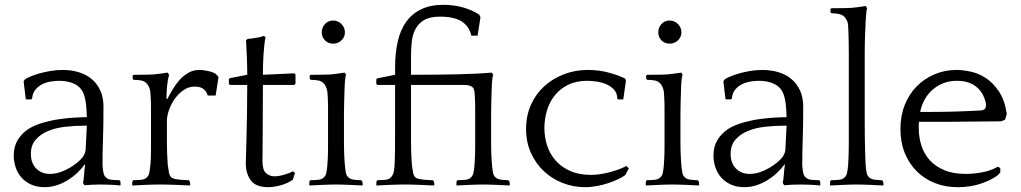

<svg xmlns="http://www.w3.org/2000/svg" viewBox="-20 -765 4232 796"><path d="M324 -7Q327 -18 328.5 -40Q330 -62 333 -81L332 -84Q319 -66 301 -49Q283 -32 261.5 -18.5Q240 -5 215.5 3Q191 11 164 11Q133 11 109 0Q85 -11 69 -29Q53 -47 45 -71Q37 -95 37 -121Q37 -158 54 -185.5Q71 -213 99 -231Q125 -247 160.5 -257Q196 -267 229.5 -271.5Q263 -276 290 -277.5Q317 -279 326 -279H340Q339 -316 336 -337.5Q333 -359 328 -373Q317 -403 290 -416.5Q263 -430 225 -430Q209 -430 190.5 -427Q172 -424 155.5 -416Q139 -408 127 -393.5Q115 -379 113 -356L109 -353H87L78 -427L81 -433Q86 -439 102 -446Q118 -453 139.5 -459.5Q161 -466 187.5 -470.5Q214 -475 240 -475Q276 -475 307 -465.5Q338 -456 360.5 -437Q383 -418 396 -389.5Q409 -361 409 -323Q409 -281 408.5 -248.5Q408 -216 407 -188.5Q406 -161 405.5 -134.5Q405 -108 405 -78Q407 -55 410 -44.5Q413 -34 420 -29Q428 -21 443.5 -19.5Q459 -18 475 -18L479 -14L480 0L479 4Q461 2 440 1Q419 0 399 0Q361 0 330 3ZM324 -115Q327 -120 330.5 -127Q334 -134 335 -144L340 -244H331Q291 -244 251 -239.5Q211 -235 179.5 -222Q148 -209 128 -186Q108 -163 108 -127Q108 -89 130 -66.5Q152 -44 187 -44Q208 -44 229 -51Q250 -58 268.5 -69Q287 -80 301.5 -92Q316 -104 324 -115Z M673 -354Q683 -373 695.5 -394Q708 -415 724 -433Q740 -451 760.5 -463Q781 -475 807 -475Q825 -475 847.5 -469.5Q870 -464 878 -455L886 -446L874 -369H841Q838 -383 825.5 -394.5Q813 -406 787 -406Q762 -406 741 -391.5Q720 -377 704.5 -355Q689 -333 680.5 -308.5Q672 -284 672 -264V-175Q672 -153 672.5 -139.5Q673 -126 673.5 -116.5Q674 -107 674.5 -100.5Q675 -94 675 -87L676 -78Q678 -63 680.5 -49.5Q683 -36 691 -29Q696 -25 705.5 -23Q715 -21 725.5 -20Q736 -19 746 -18.5Q756 -18 762 -18L767 -13L769 0L767 4Q760 4 744.5 3Q729 2 712 1.5Q695 1 679.5 0.5Q664 0 657 0H633Q626 0 611.5 0.5Q597 1 581 1.5Q565 2 550.5 3Q536 4 529 4L528 0L529 -14L533 -18Q549 -18 564.5 -19.5Q580 -21 588 -29Q596 -36 598.5 -47Q601 -58 603 -78L604 -87Q605 -97 605.5 -112Q606 -127 606 -163V-286Q606 -307 606 -321.5Q606 -336 605.5 -347Q605 -358 604.5 -367Q604 -376 603 -386Q601 -397 597 -405.5Q593 -414 590 -417Q580 -429 565 -431.5Q550 -434 534 -434L530 -438V-452L534 -455H552Q569 -455 595 -455.5Q621 -456 640 -459L675 -464L681 -455Q675 -434 672.5 -407Q670 -380 670 -355Z M1200 -413H1070Q1070 -348 1069.5 -293Q1069 -238 1069 -196.5Q1069 -155 1068.5 -130Q1068 -105 1068 -99Q1068 -60 1083 -47Q1098 -34 1118 -34Q1135 -34 1157.5 -40.5Q1180 -47 1194 -55L1203 -48L1194 -20Q1171 -4 1142.5 3.5Q1114 11 1092 11Q1041 11 1020 -17Q999 -45 999 -89Q999 -98 1000 -126Q1001 -154 1002 -196Q1003 -238 1004 -293Q1005 -348 1005 -413H933L929 -418V-437L933 -441L1005 -455Q1005 -490 1003.5 -526.5Q1002 -563 1000 -598L1007 -604L1021 -605Q1029 -606 1047 -609Q1065 -612 1072 -616L1081 -612Q1078 -598 1076 -579.5Q1074 -561 1072.5 -540Q1071 -519 1070.5 -497Q1070 -475 1070 -455L1200 -461L1205 -457V-418Z M1482 4Q1475 4 1461 3Q1447 2 1431 1.5Q1415 1 1401 0.5Q1387 0 1380 0H1366Q1359 0 1344.5 0.5Q1330 1 1314.5 1.5Q1299 2 1284.5 3Q1270 4 1263 4L1262 0L1263 -14L1267 -18Q1283 -18 1298.5 -19.5Q1314 -21 1322 -29Q1330 -36 1332.5 -47Q1335 -58 1337 -78Q1338 -94 1339 -110.5Q1340 -127 1340 -163V-286Q1340 -307 1340 -321.5Q1340 -336 1339.5 -347Q1339 -358 1338.5 -367Q1338 -376 1337 -386Q1335 -397 1331 -405.5Q1327 -414 1324 -417Q1314 -429 1299 -431.5Q1284 -434 1268 -434L1264 -438V-452L1268 -455H1286Q1303 -455 1329 -455.5Q1355 -456 1374 -459L1409 -464L1415 -455Q1413 -451 1411.5 -441Q1410 -431 1409.5 -419.5Q1409 -408 1408.5 -397Q1408 -386 1408 -380Q1408 -372 1407.5 -364.5Q1407 -357 1407 -347Q1407 -337 1406.5 -323Q1406 -309 1406 -287V-175Q1406 -153 1406.5 -139Q1407 -125 1407.5 -115Q1408 -105 1408.5 -96.5Q1409 -88 1410 -78Q1412 -57 1414.5 -46.5Q1417 -36 1425 -29Q1433 -22 1447.5 -20Q1462 -18 1477 -18L1482 -13L1484 0ZM1314 -631Q1314 -651 1327.5 -665.5Q1341 -680 1361 -680Q1381 -680 1395.5 -665.5Q1410 -651 1410 -631Q1410 -611 1395.5 -597.5Q1381 -584 1361 -584Q1341 -584 1327.5 -597.5Q1314 -611 1314 -631Z M2092 4Q2085 4 2071 3Q2057 2 2041 1.5Q2025 1 2011 0.5Q1997 0 1990 0H1976Q1969 0 1954.5 0.5Q1940 1 1924.5 1.5Q1909 2 1894.5 3Q1880 4 1873 4L1872 0L1873 -14L1877 -18Q1893 -18 1908.5 -19.5Q1924 -21 1932 -29Q1940 -36 1942.5 -47Q1945 -58 1947 -78Q1948 -94 1949 -110.5Q1950 -127 1950 -163V-286Q1950 -307 1950 -321.5Q1950 -336 1949.5 -347Q1949 -358 1948.5 -367Q1948 -376 1947 -386Q1946 -390 1944.5 -395Q1943 -400 1938.5 -404Q1934 -408 1925 -410.5Q1916 -413 1901 -413H1684V-258Q1684 -216 1684 -187.5Q1684 -159 1684.5 -139.5Q1685 -120 1686 -106Q1687 -92 1688 -78Q1690 -63 1692.5 -49.5Q1695 -36 1703 -29Q1708 -25 1717.5 -23Q1727 -21 1737.5 -20Q1748 -19 1758 -18.5Q1768 -18 1774 -18L1779 -13L1781 0L1779 4Q1772 4 1756.5 3Q1741 2 1724 1.5Q1707 1 1691.5 0.5Q1676 0 1669 0H1645Q1638 0 1623.5 0.5Q1609 1 1593 1.5Q1577 2 1562.5 3Q1548 4 1541 4L1540 0L1541 -14L1545 -18Q1561 -18 1576.5 -19.5Q1592 -21 1600 -29Q1606 -35 1610 -44.5Q1614 -54 1615.5 -76Q1617 -98 1617.5 -135Q1618 -172 1618 -234V-413H1544L1540 -418V-436L1544 -440L1618 -455V-486Q1618 -545 1629 -593Q1640 -641 1664 -674.5Q1688 -708 1726 -726.5Q1764 -745 1818 -745Q1863 -745 1902 -733.5Q1941 -722 1967 -704L1972 -694L1960 -617H1934Q1926 -655 1895 -675.5Q1864 -696 1804 -696Q1763 -696 1739.5 -682.5Q1716 -669 1703.5 -646.5Q1691 -624 1687.5 -595Q1684 -566 1684 -535V-455Q1796 -455 1880.5 -457Q1965 -459 2019 -464L2025 -455Q2023 -451 2021.5 -441Q2020 -431 2019.5 -419.5Q2019 -408 2018.5 -397Q2018 -386 2018 -380Q2018 -372 2017.5 -364.5Q2017 -357 2017 -347Q2017 -337 2016.5 -323Q2016 -309 2016 -287V-175Q2016 -153 2016.5 -139Q2017 -125 2017.5 -115Q2018 -105 2018.5 -96.5Q2019 -88 2020 -78Q2022 -57 2024.5 -46.5Q2027 -36 2035 -29Q2043 -22 2057.5 -20Q2072 -18 2087 -18L2092 -13L2094 0Z M2543 -353 2539 -356Q2539 -379 2525.5 -393.5Q2512 -408 2493 -416Q2474 -424 2452.5 -427Q2431 -430 2415 -430Q2369 -430 2335.5 -413.5Q2302 -397 2280 -369.5Q2258 -342 2247.5 -306.5Q2237 -271 2237 -234Q2237 -196 2248.5 -161Q2260 -126 2284 -99Q2308 -72 2344 -56Q2380 -40 2430 -40Q2464 -40 2505.5 -50.5Q2547 -61 2577 -77L2587 -67L2572 -39Q2561 -31 2543.5 -22.5Q2526 -14 2504 -6.5Q2482 1 2456.5 6Q2431 11 2406 11Q2357 11 2312.5 -6.5Q2268 -24 2234.5 -55.5Q2201 -87 2181 -131.5Q2161 -176 2161 -230Q2161 -285 2181 -330Q2201 -375 2236 -407Q2271 -439 2317.5 -457Q2364 -475 2417 -475Q2465 -475 2507.5 -463Q2550 -451 2572 -439L2575 -430L2564 -353Z M2877 4Q2870 4 2856 3Q2842 2 2826 1.5Q2810 1 2796 0.5Q2782 0 2775 0H2761Q2754 0 2739.5 0.5Q2725 1 2709.5 1.5Q2694 2 2679.5 3Q2665 4 2658 4L2657 0L2658 -14L2662 -18Q2678 -18 2693.5 -19.5Q2709 -21 2717 -29Q2725 -36 2727.5 -47Q2730 -58 2732 -78Q2733 -94 2734 -110.5Q2735 -127 2735 -163V-286Q2735 -307 2735 -321.5Q2735 -336 2734.5 -347Q2734 -358 2733.5 -367Q2733 -376 2732 -386Q2730 -397 2726 -405.5Q2722 -414 2719 -417Q2709 -429 2694 -431.5Q2679 -434 2663 -434L2659 -438V-452L2663 -455H2681Q2698 -455 2724 -455.5Q2750 -456 2769 -459L2804 -464L2810 -455Q2808 -451 2806.5 -441Q2805 -431 2804.5 -419.5Q2804 -408 2803.5 -397Q2803 -386 2803 -380Q2803 -372 2802.5 -364.5Q2802 -357 2802 -347Q2802 -337 2801.5 -323Q2801 -309 2801 -287V-175Q2801 -153 2801.5 -139Q2802 -125 2802.5 -115Q2803 -105 2803.5 -96.5Q2804 -88 2805 -78Q2807 -57 2809.5 -46.5Q2812 -36 2820 -29Q2828 -22 2842.5 -20Q2857 -18 2872 -18L2877 -13L2879 0ZM2709 -631Q2709 -651 2722.5 -665.5Q2736 -680 2756 -680Q2776 -680 2790.5 -665.5Q2805 -651 2805 -631Q2805 -611 2790.5 -597.5Q2776 -584 2756 -584Q2736 -584 2722.5 -597.5Q2709 -611 2709 -631Z M3225 -7Q3228 -18 3229.5 -40Q3231 -62 3234 -81L3233 -84Q3220 -66 3202 -49Q3184 -32 3162.5 -18.5Q3141 -5 3116.5 3Q3092 11 3065 11Q3034 11 3010 0Q2986 -11 2970 -29Q2954 -47 2946 -71Q2938 -95 2938 -121Q2938 -158 2955 -185.5Q2972 -213 3000 -231Q3026 -247 3061.5 -257Q3097 -267 3130.5 -271.5Q3164 -276 3191 -277.5Q3218 -279 3227 -279H3241Q3240 -316 3237 -337.5Q3234 -359 3229 -373Q3218 -403 3191 -416.5Q3164 -430 3126 -430Q3110 -430 3091.5 -427Q3073 -424 3056.5 -416Q3040 -408 3028 -393.5Q3016 -379 3014 -356L3010 -353H2988L2979 -427L2982 -433Q2987 -439 3003 -446Q3019 -453 3040.5 -459.5Q3062 -466 3088.5 -470.5Q3115 -475 3141 -475Q3177 -475 3208 -465.5Q3239 -456 3261.5 -437Q3284 -418 3297 -389.5Q3310 -361 3310 -323Q3310 -281 3309.5 -248.5Q3309 -216 3308 -188.5Q3307 -161 3306.5 -134.5Q3306 -108 3306 -78Q3308 -55 3311 -44.5Q3314 -34 3321 -29Q3329 -21 3344.5 -19.5Q3360 -18 3376 -18L3380 -14L3381 0L3380 4Q3362 2 3341 1Q3320 0 3300 0Q3262 0 3231 3ZM3225 -115Q3228 -120 3231.5 -127Q3235 -134 3236 -144L3241 -244H3232Q3192 -244 3152 -239.5Q3112 -235 3080.5 -222Q3049 -209 3029 -186Q3009 -163 3009 -127Q3009 -89 3031 -66.5Q3053 -44 3088 -44Q3109 -44 3130 -51Q3151 -58 3169.5 -69Q3188 -80 3202.5 -92Q3217 -104 3225 -115Z M3423 -727 3427 -731H3445Q3462 -731 3488 -731.5Q3514 -732 3533 -735L3569 -740L3575 -731Q3573 -727 3572 -716.5Q3571 -706 3570 -694Q3569 -682 3568.5 -671Q3568 -660 3568 -654Q3567 -638 3566.5 -624Q3566 -610 3565.5 -591Q3565 -572 3565 -545Q3565 -518 3565 -476V-258Q3565 -216 3565.5 -189Q3566 -162 3566.5 -143Q3567 -124 3567.5 -110Q3568 -96 3569 -78Q3571 -57 3573.5 -46.5Q3576 -36 3584 -29Q3592 -22 3606.5 -20Q3621 -18 3636 -18L3641 -13L3643 0L3641 4Q3634 4 3620 3Q3606 2 3590 1.5Q3574 1 3560 0.5Q3546 0 3539 0H3525Q3518 0 3503.5 0.5Q3489 1 3473.5 1.5Q3458 2 3443.5 3Q3429 4 3422 4L3421 0L3422 -14L3426 -18Q3442 -18 3457.5 -19.5Q3473 -21 3481 -29Q3489 -36 3491.5 -47Q3494 -58 3496 -78Q3497 -91 3497.5 -104Q3498 -117 3498.5 -134.5Q3499 -152 3499 -175.5Q3499 -199 3499 -234V-474Q3499 -515 3499 -543.5Q3499 -572 3498.5 -593Q3498 -614 3497.5 -630Q3497 -646 3496 -662Q3495 -673 3490.5 -681Q3486 -689 3483 -693Q3473 -704 3458 -707Q3443 -710 3427 -710L3423 -714Z M4147 -269 4131 -262Q4077 -262 4020 -261Q3963 -260 3908 -260H3790Q3789 -253 3789 -246.5Q3789 -240 3789 -234Q3789 -196 3800 -161.5Q3811 -127 3834.5 -101Q3858 -75 3895 -59.5Q3932 -44 3985 -44Q4016 -44 4051.5 -50.5Q4087 -57 4117 -74L4127 -68V-50L4117 -39Q4093 -20 4049 -4.5Q4005 11 3951 11Q3898 11 3854.5 -6.5Q3811 -24 3779.5 -56Q3748 -88 3730.5 -132Q3713 -176 3713 -230Q3713 -285 3731 -330Q3749 -375 3780.5 -407Q3812 -439 3854.5 -457Q3897 -475 3946 -475Q3972 -475 4004.5 -468Q4037 -461 4067 -441.5Q4097 -422 4121 -386.5Q4145 -351 4154 -293ZM3947 -430Q3915 -430 3889.5 -419.5Q3864 -409 3844.5 -391.5Q3825 -374 3812.5 -350.5Q3800 -327 3795 -301H3834Q3888 -301 3939 -302.5Q3990 -304 4046 -307Q4059 -308 4063.5 -314Q4068 -320 4068 -328Q4068 -334 4067 -339Q4066 -344 4064 -349Q4053 -387 4023 -408.5Q3993 -430 3947 -430Z"/></svg>

Font: Quattrocento
Style: Regular
Weight: 400
Designer: Pablo Impallari
Foundry: Pablo Impallari, Igino Marini, Branda Gallo
Version: Version 2.000